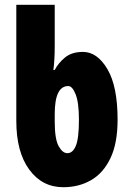

<svg xmlns="http://www.w3.org/2000/svg" viewBox="-20 -780 548 810"><path d="M247.1 9.8Q157.7 9.8 103.3 -64.7Q48.8 -139.2 48.8 -270V-759.8H210.9V-588.9Q210.9 -553.7 209.2 -526.9Q207.5 -500 205.1 -484.9H210.9Q226.1 -514.2 254.4 -537.6Q282.7 -561 330.1 -561Q390.1 -561 433.1 -488.5Q476.1 -416 476.1 -274.9Q476.1 -175.8 446 -112.8Q416 -49.8 364.3 -20Q312.5 9.8 247.1 9.8ZM264.2 -133.8Q287.1 -133.8 300 -165Q313 -196.3 313 -274.9Q313 -347.2 299.1 -382.1Q285.2 -417 268.1 -417Q210.9 -417 210.9 -298.8V-267.1Q210.9 -193.4 227.3 -163.6Q243.7 -133.8 264.2 -133.8Z"/></svg>

Font: Open Sans Condensed ExtraBold
Style: Regular
Weight: 800
Width: 3
Designer: Monotype Design Team
Foundry: Monotype Imaging Inc.
Version: Version 3.000; ttfautohint (v1.8.4)